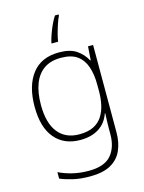

<svg xmlns="http://www.w3.org/2000/svg" viewBox="-144 -848 879 1171"><g transform="rotate(-15 295.0 -262.0)"><path d="M287 -540Q356 -540 396 -513Q436 -486 459 -443H462L468 -530H500V22Q500 87 477.5 136.5Q455 186 406 213Q357 240 276 240Q216 240 170.5 229.5Q125 219 89 204V163Q125 181 173 193Q221 205 277 205Q376 205 418.5 155.5Q461 106 461 23V-15Q461 -40 462 -61.5Q463 -83 464 -108H461Q441 -50 393.5 -20Q346 10 276 10Q174 10 116 -58.5Q58 -127 58 -258Q58 -389 116 -464.5Q174 -540 287 -540ZM289 -505Q224 -505 182 -475.5Q140 -446 119 -391Q98 -336 98 -258Q98 -144 145 -84.5Q192 -25 279 -25Q334 -25 369.5 -43Q405 -61 425 -92.5Q445 -124 453.5 -164Q462 -204 462 -246V-289Q462 -354 445.5 -402.5Q429 -451 392 -478Q355 -505 289 -505ZM345 -756Q337 -741 327.5 -713Q318 -685 310 -655.5Q302 -626 299 -604H258V-610Q264 -635 273.5 -661.5Q283 -688 295 -714.5Q307 -741 322 -764H345Z"/></g></svg>

Font: Noto Sans Hebrew ExtraLight
Style: Regular
Weight: 250
Designer: Monotype Design Team
Foundry: Monotype Imaging Inc.
Version: Version 2.003